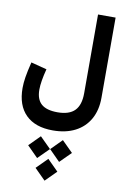

<svg xmlns="http://www.w3.org/2000/svg" viewBox="-133 -758 952 1466"><g transform="rotate(10 343.5 -25.0)"><path d="M321.8 390.6 405.8 306.2 490.7 390.6 405.8 475.1ZM151.4 390.6 235.4 306.2 320.3 390.6 235.4 475.1ZM236.8 550.8 321.3 466.3 405.8 550.8 321.3 635.3ZM327.6 104Q418 104 460.7 60.5Q503.4 17.1 503.4 -74.2V-685.1H639.6V-63.5Q639.6 33.2 600.3 102.8Q561 172.4 488.5 209.5Q416 246.6 315.9 246.6Q179.7 246.6 106.4 174.3Q33.2 102.1 33.2 -32.7Q33.2 -70.3 40.5 -117.2Q47.9 -164.1 65.9 -236.3L188 -204.6Q161.6 -104 161.6 -42.5Q161.6 32.7 202.1 68.4Q242.7 104 327.6 104Z"/></g></svg>

Font: Estedad-FD Bold
Style: Regular
Weight: 700
Designer: Amin Abedi
Version: Version 7.3